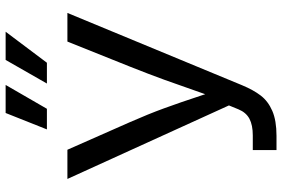

<svg xmlns="http://www.w3.org/2000/svg" viewBox="-177 -805 982 668"><g transform="rotate(-90 314.0 -471.0)"><path d="M126 -82.5H176.8Q212.9 -82.5 234.9 -94.2Q256.8 -106 267.6 -132.3L281.2 -165.5L25.4 -727.5H127L222.7 -510.7Q251 -446.3 271 -391.6Q291 -336.9 315.9 -261.2L333 -209.5H307.1Q312 -223.6 314.2 -230.5Q316.4 -237.3 321.3 -251Q351.1 -336.9 370.6 -390.6Q390.1 -444.3 416.5 -510.7L503.4 -727.5H603L351.6 -120.1Q335 -80.1 315.4 -54.7Q295.9 -29.3 262.2 -14.6Q228.5 0 175.3 0H126ZM197.8 -798.8 254.9 -942.4H352.5L269.5 -798.8ZM357.4 -798.8 439.5 -942.4H537.6L429.7 -798.8Z"/></g></svg>

Font: Inter RS Variable
Style: Regular
Weight: 400
Designer: Rasmus Andersson (customised by Maria Ramos and Noel Pretorius)
Foundry: rsms
Version: Version 3.001;Glyphs 3.2.3 (3260)